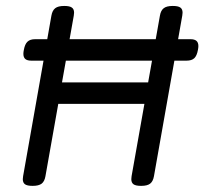

<svg xmlns="http://www.w3.org/2000/svg" viewBox="-20 -604 670 629"><path d="M629.9 -453.1Q629.9 -447.8 628.4 -440.4Q625 -421.4 616.5 -413.3Q607.9 -405.3 591.3 -405.3H551.3L484.4 -26.9Q481.4 -9.8 471.9 -2.4Q462.4 4.9 442.9 4.9H441.9Q424.8 4.9 417.5 -0.2Q410.2 -5.4 410.2 -17.1Q410.2 -19 411.1 -26.9L453.1 -263.7H170.9L128.9 -26.9Q126 -9.8 116.5 -2.4Q106.9 4.9 87.4 4.9H86.4Q69.3 4.9 62 -0.2Q54.7 -5.4 54.7 -17.1Q54.7 -19 55.7 -26.9L122.6 -405.3H82.5Q69.3 -405.3 63 -410.6Q56.6 -416 56.6 -427.7Q56.6 -433.1 58.1 -440.4Q61.5 -459.5 70.1 -467.5Q78.6 -475.6 95.2 -475.6H134.8L148.4 -552.7Q151.4 -569.8 160.9 -577.1Q170.4 -584.5 189.9 -584.5H190.9Q208 -584.5 215.3 -579.3Q222.7 -574.2 222.7 -562.5Q222.7 -560.5 221.7 -552.7L208 -475.6H490.2L503.9 -552.7Q506.8 -569.8 516.4 -577.1Q525.9 -584.5 545.4 -584.5H546.4Q563.5 -584.5 570.8 -579.3Q578.1 -574.2 578.1 -562.5Q578.1 -560.5 577.1 -552.7L563.5 -475.6H604Q617.2 -475.6 623.5 -470.2Q629.9 -464.8 629.9 -453.1ZM478 -405.3H195.8L183.1 -334H465.3Z"/></svg>

Font: Courier Prime Sans
Style: Italic
Weight: 400
Italic angle: -10°
Designer: Alan Dague-Greene
Foundry: Quote-Unquote Apps
Version: Version 3.020